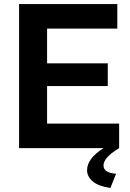

<svg xmlns="http://www.w3.org/2000/svg" viewBox="-20 -730 642 946"><path d="M567 -121V0Q490 46 490 85Q490 122 552 126L524 196Q466 188 437.5 164Q409 140 409 109Q409 51 490 0H74V-710H558V-589H212V-418H511V-306H212V-121Z"/></svg>

Font: PTCRaleway
Style: Bold
Weight: 700
Designer: Matt McInerney, Pablo Impallari, Rodrigo Fuenzalida
Foundry: Matt McInerney, Pablo Impallari, Rodrigo Fuenzalida
Version: Version 3.000g; ttfautohint (v1.5) -l 8 -r 28 -G 28 -x 14 -D